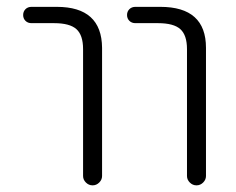

<svg xmlns="http://www.w3.org/2000/svg" viewBox="-20 -565 692 563"><path d="M72.3 -497.1Q61.5 -497.1 54.7 -503.9Q47.9 -510.7 47.9 -521Q47.9 -531.2 54.7 -538.1Q61.5 -544.9 72.3 -544.9H146.5Q278.3 -544.9 279.3 -424.8V-48.8Q279.3 -38.1 271 -29.8Q262.7 -21.5 251.5 -21.5Q240.2 -21.5 231.9 -29.8Q223.6 -38.1 223.6 -48.8V-420.9Q223.6 -461.9 204.1 -479.5Q184.6 -497.1 138.7 -497.1ZM377 -497.1Q366.2 -497.1 359.4 -503.9Q352.5 -510.7 352.5 -521Q352.5 -531.2 359.4 -538.1Q366.2 -544.9 377 -544.9H450.2Q584 -544.9 584 -424.8V-48.8Q584 -38.1 575.7 -29.8Q567.4 -21.5 556.2 -21.5Q544.9 -21.5 536.6 -29.8Q528.3 -38.1 528.3 -48.8V-420.9Q528.3 -461.9 508.8 -479.5Q489.3 -497.1 443.4 -497.1Z"/></svg>

Font: irohamaru Light
Style: Regular
Weight: 200
Designer: [Source Han Sans]
Ryoko NISHIZUKA  (kana & ideographs); Paul D. Hunt (Latin, Greek & Cyrillic); Wenlong ZHANG  (bopomofo
Version: Version 1.01